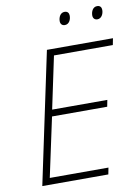

<svg xmlns="http://www.w3.org/2000/svg" viewBox="-97 -963 752 1028"><g transform="rotate(-10 279.0 -449.0)"><path d="M494 -828C516 -828 528 -851 528 -873C528 -887 521 -898 504 -898C480 -898 470 -873 470 -853C470 -838 479 -828 494 -828ZM317 -828C340 -828 351 -851 351 -873C351 -887 344 -898 327 -898C303 -898 293 -873 293 -853C293 -838 302 -828 317 -828ZM48 0H407L414 -36H95L164 -358H464L471 -394H171L231 -678H551L558 -714H199Z"/></g></svg>

Font: Noto Sans ExtraLight
Style: Italic
Weight: 200
Italic angle: -12°
Designer: Monotype Design Team
Foundry: Monotype Imaging Inc.
Version: Version 2.013